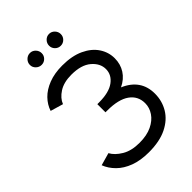

<svg xmlns="http://www.w3.org/2000/svg" viewBox="-248 -953 1067 1067"><g transform="rotate(-45 285.5 -419.0)"><path d="M259 -382H273Q351 -382 391 -411.5Q431 -441 431 -486Q431 -531 390.5 -565.5Q350 -600 273 -600Q213 -600 175 -575.5Q137 -551 124 -517L49 -539Q61 -576 90 -606Q119 -636 165.5 -654Q212 -672 273 -672Q349 -672 401.5 -647.5Q454 -623 481 -582.5Q508 -542 508 -494Q508 -448 485 -412Q462 -376 418 -355Q472 -332 499.5 -292.5Q527 -253 527 -197Q527 -140 499 -93Q471 -46 414.5 -18Q358 10 273 10Q208 10 160 -8Q112 -26 81 -57Q50 -88 36 -125L110 -146Q127 -114 168.5 -89Q210 -64 273 -64Q331 -64 370.5 -83Q410 -102 430.5 -132.5Q451 -163 451 -198Q451 -254 406 -286Q361 -318 273 -318H259ZM195 -755Q176 -755 162 -768.5Q148 -782 148 -801Q148 -820 162 -834Q176 -848 195 -848Q214 -848 227.5 -834Q241 -820 241 -801Q241 -782 227.5 -768.5Q214 -755 195 -755ZM345 -755Q326 -755 312.5 -768.5Q299 -782 299 -801Q299 -820 312.5 -834Q326 -848 345 -848Q364 -848 377.5 -834Q391 -820 391 -801Q391 -782 377.5 -768.5Q364 -755 345 -755Z"/></g></svg>

Font: Nata Sans
Style: Regular
Weight: 400
Designer: Daniel Uzquiano Cruz
Version: Version 1.001